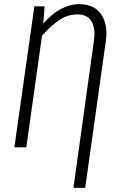

<svg xmlns="http://www.w3.org/2000/svg" viewBox="-20 -716 581 933"><path d="M365.2 -695.8Q438 -695.8 471.9 -645.5Q505.9 -595.2 494.1 -515.1L394 196.8H336.9L436 -515.1Q445.3 -578.6 424.8 -612.3Q404.3 -646 356 -646Q309.1 -646 267.8 -618.4Q226.6 -590.8 184.1 -542L107.9 0H49.8L147 -685.1H196.8L189.9 -601.1Q273.4 -695.8 365.2 -695.8Z"/></svg>

Font: Fira Sans Compressed Light
Style: Italic
Weight: 300
Width: 3
Italic angle: -8°
Designer: Carrois Corporate & Edenspiekermann AG
Foundry: Carrois Corporate GbR & Edenspiekermann AG
Version: Version 4.203;PS 004.203;hotconv 1.0.88;makeotf.lib2.5.64775